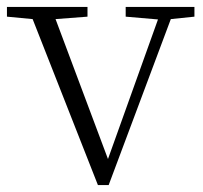

<svg xmlns="http://www.w3.org/2000/svg" viewBox="-28 -527 584 553"><path d="M285 6 464 -472 532 -479V-507H334V-479L427 -471L283 -69L132 -472L224 -479V-507H-8V-479L66 -472L254 6Z"/></svg>

Font: AllPunType ExtraLight
Style: Regular
Weight: 280
Version: 1.0